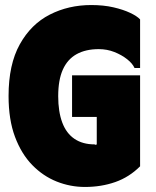

<svg xmlns="http://www.w3.org/2000/svg" viewBox="-20 -731 619 762"><path d="M14 -350Q14 -475 58.5 -555Q103 -635 177.5 -673Q252 -711 342 -711Q391 -711 430 -702Q469 -693 496.5 -680Q524 -667 536 -654V-461H514Q506 -479 484.5 -496Q463 -513 434 -524.5Q405 -536 372 -536Q320 -536 284 -516Q248 -496 229.5 -455Q211 -414 211 -349Q211 -288 227 -245Q243 -202 275.5 -180Q308 -158 355 -158L358 -157Q360 -155 364 -158V-267H266V-432H536V-71Q493 -28 437.5 -8.5Q382 11 317 11Q259 11 205 -10.5Q151 -32 108 -76Q65 -120 39.5 -188Q14 -256 14 -350Z"/></svg>

Font: Phudu Light Black
Style: Regular
Weight: 900
Version: Version 1.005;gftools[0.9.23]